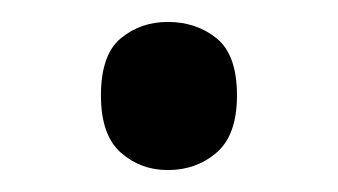

<svg xmlns="http://www.w3.org/2000/svg" viewBox="-20 -440 308 175"><path d="M72 -353Q72 -390 90 -405Q108 -420 133 -420Q159 -420 177.5 -405Q196 -390 196 -353Q196 -317 177.5 -301Q159 -285 133 -285Q108 -285 90 -301Q72 -317 72 -353Z"/></svg>

Font: Noto Sans Historical
Style: Regular
Weight: 400
Designer: Monotype Design Team
Foundry: Monotype Imaging Inc.
Version: Version 2.013; ttfautohint (v1.8.4.7-5d5b)